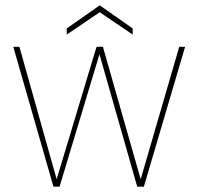

<svg xmlns="http://www.w3.org/2000/svg" viewBox="-20 -702 746 722"><path d="M181 0 30 -526H53L193 -28L343 -526H367L509 -28L654 -526H676L521 0H496L354 -498L204 0ZM231 -572V-595L355 -682L479 -595V-572L355 -656Z"/></svg>

Font: DM Sans 9pt Thin
Style: Regular
Weight: 250
Version: Version 4.004;gftools[0.9.30]